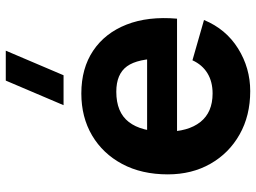

<svg xmlns="http://www.w3.org/2000/svg" viewBox="-128 -722 865 648"><g transform="rotate(-90 304.0 -397.5)"><path d="M374.5 -615H273.5L356.5 -810H457.5ZM321 15Q238 15 174.8 -20.8Q111.5 -56.5 75.8 -119.2Q40 -182 40 -263Q40 -351.5 75 -417Q110 -482.5 171.5 -518.8Q233 -555 313 -555Q398 -555 457.5 -515Q517 -475 545.5 -402.5Q574 -330 565.5 -232H431V-282Q431 -364.5 404.8 -400.8Q378.5 -437 319 -437Q249.5 -437 216.8 -394.8Q184 -352.5 184 -270Q184 -194.5 216.8 -153.2Q249.5 -112 313 -112Q353 -112 381.5 -129.5Q410 -147 425 -180L561 -141Q530.5 -67 464.8 -26Q399 15 321 15ZM142 -232V-333H500V-232Z"/></g></svg>

Font: Manrope ExtraLight ExtraBold
Style: Regular
Weight: 800
Version: Version 4.504